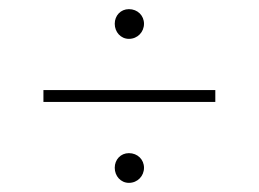

<svg xmlns="http://www.w3.org/2000/svg" viewBox="-20 -542 566 420"><path d="M75 -319H451V-345H75ZM231 -175C231 -157 244 -142 262 -142C281 -142 295 -157 295 -175C295 -193 281 -207 262 -207C244 -207 231 -193 231 -175ZM231 -490C231 -472 244 -457 262 -457C281 -457 295 -472 295 -490C295 -508 281 -522 262 -522C244 -522 231 -508 231 -490Z"/></svg>

Font: MV Cash Thin
Style: Regular
Weight: 100
Designer: Rodrigo Fuenzalida
Foundry: fragTYPE
Version: Version 1.100;Glyphs 3.1.2 (3151)